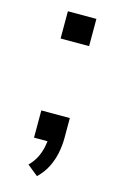

<svg xmlns="http://www.w3.org/2000/svg" viewBox="-102 -538 454 722"><g transform="rotate(15 125.5 -177.5)"><path d="M118 137 76 103Q94 85 104 65Q114 45 118.5 24Q123 3 124 -16L145 0H70V-106H181V-28Q181 1 175 30.5Q169 60 155.5 87Q142 114 118 137ZM70 -386V-492H181V-386Z"/></g></svg>

Font: Nunito Sans 9pt
Style: Regular
Weight: 400
Version: Version 3.101;gftools[0.9.27]